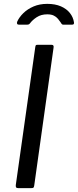

<svg xmlns="http://www.w3.org/2000/svg" viewBox="-20 -974 403 994"><path d="M247.5 -742Q260.2 -742 257.2 -726.6L157.3 -14.3Q156 -4.8 153.1 -2.4Q150.3 0 139.8 0H75.2Q65.8 0 63.3 -4.3Q60.8 -8.6 61.8 -16.5L162.7 -730.8Q163.9 -738.2 166 -740.1Q168 -742 173.9 -742ZM77.8 -846.3Q70.7 -846.3 68.6 -851Q66.6 -855.7 69.4 -862.8Q80.2 -886 101.4 -906.5Q122.5 -927.1 153.8 -940.6Q185 -954 224.8 -954Q265.8 -954 295.4 -941.1Q325 -928.1 342 -906.5Q359 -885 363.1 -857.5Q363.6 -853.3 361.9 -849.8Q360.1 -846.3 352.9 -846.3H307.3Q301.9 -846.3 299.2 -850.1Q296.6 -853.8 293 -859.4Q287.9 -867.1 280.1 -876.5Q272.3 -886 259.2 -892.9Q246.2 -899.8 224.7 -899.8Q192.4 -899.8 170 -884.9Q147.6 -870.1 134.9 -852.8Q131.4 -848.4 128 -847.4Q124.6 -846.3 120.8 -846.3Z"/></svg>

Font: Libre Franklin Thin
Style: Italic
Weight: 100
Italic angle: -8°
Designer: Pablo Impallari, Rodrigo Fuenzalida, Nhung Nguyen
Foundry: Impallari Type
Version: Version 3.000